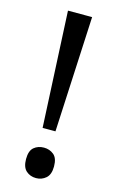

<svg xmlns="http://www.w3.org/2000/svg" viewBox="-114 -761 497 822"><g transform="rotate(15 134.5 -350.0)"><path d="M163 -201H106L81 -714H188ZM72 -54Q72 -91 90 -106Q108 -121 134 -121Q159 -121 177.5 -106Q196 -91 196 -54Q196 -18 177.5 -2Q159 14 134 14Q108 14 90 -2Q72 -18 72 -54Z"/></g></svg>

Font: Noto Sans Bamum
Style: Regular
Weight: 400
Designer: Monotype Design Team
Foundry: Monotype Imaging Inc.
Version: Version 2.001